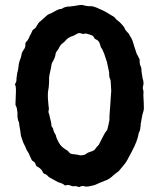

<svg xmlns="http://www.w3.org/2000/svg" viewBox="-20 -750 637 770"><path d="M555 -367Q557 -333 557 -315Q557 -311 555 -303Q553 -298 551 -290Q550 -285 548 -273.5Q546 -262 545 -256Q544 -253 544 -247.5Q544 -242 543 -240Q543 -235 541 -227Q540 -224 538 -220Q536 -216 536 -214Q531 -184 509 -143Q497 -121 495 -117Q487 -99 469 -79Q467 -77 464 -73Q461 -69 459 -67Q458 -65 455 -62.5Q452 -60 450 -59Q438 -50 437 -49Q418 -30 400 -25Q382 -18 378 -16Q361 -7 348 -5L333 -2H321Q312 -7 298 0H295Q286 -5 275 -3Q268 -3 265 -5Q254 -10 246 -7Q241 -5 238 -8Q232 -14 218 -18Q216 -18 212 -20Q207 -23 196.5 -28.5Q186 -34 181 -37Q176 -39 173 -43Q168 -49 161 -52Q154 -53 151 -61Q146 -73 131 -81Q123 -85 123 -91Q120 -100 113 -103Q112 -104 110.5 -105Q109 -106 108 -107Q107 -108 107 -109Q100 -123 99 -126Q96 -136 91 -142Q90 -143 87 -148Q86 -153 73 -179Q68 -192 65 -202Q64 -205 63 -211.5Q62 -218 62 -221Q57 -248 57 -251Q57 -257 56 -259Q52 -266 50 -281V-299Q48 -319 44 -325Q42 -327 42 -332Q42 -341 43 -359Q44 -377 44 -386Q44 -406 40 -411V-413Q46 -420 46 -431Q46 -435 46.5 -439Q47 -443 48 -448.5Q49 -454 49 -457Q50 -460 51.5 -466Q53 -472 53 -474Q55 -496 59 -507Q65 -521 66 -529Q66 -537 74 -549Q82 -559 82 -570Q80 -579 88 -585Q91 -588 95 -596Q96 -597 96.5 -599Q97 -601 98 -603Q99 -605 100 -607Q105 -615 108 -623Q110 -629 114 -632Q122 -637 123 -639Q125 -642 128.5 -648Q132 -654 134 -657Q135 -658 136 -659.5Q137 -661 138 -662Q139 -663 140 -663Q141 -664 168 -688Q172 -692 176 -693Q182 -695 197 -703Q215 -714 223 -714Q228 -714 230 -716Q241 -724 261 -724Q264 -724 269 -725Q274 -726 276 -726Q281 -726 283 -727Q287 -728 294 -729Q301 -730 305 -730H311Q316 -728 328 -726Q335 -725 349 -725Q362 -723 393 -708Q404 -703 426 -689Q427 -688 432 -685.5Q437 -683 439 -681Q446 -671 460 -661L463 -658Q466 -654 474 -646Q478 -642 482 -632Q483 -630 485 -627.5Q487 -625 488 -624Q491 -620 497 -614Q503 -602 507 -597Q508 -595 509 -592Q510 -589 511 -588Q513 -581 519 -562.5Q525 -544 528 -535Q528 -534 529 -533Q530 -531 533.5 -524.5Q537 -518 539 -514Q541 -508 540 -503Q540 -492 544 -485L547 -476Q547 -466 548 -460Q551 -438 552 -435Q557 -421 555 -411Q555 -408 553 -402V-393Q557 -384 555 -372ZM367 -130 369 -131H368ZM426 -383V-388Q424 -412 424 -422Q424 -430 420 -437Q419 -439 418.5 -442.5Q418 -446 418 -448Q418 -458 417 -463Q413 -481 411 -491Q409 -503 407 -507L398 -534Q391 -553 386 -558Q384 -561 382 -569Q378 -587 365 -592Q359 -594 358 -598Q354 -608 343 -610Q339 -612 338 -612Q324 -617 319 -615Q314 -612 306 -616Q297 -619 290 -615Q275 -606 270 -605Q252 -600 239 -583Q238 -582 235.5 -580Q233 -578 232 -577Q226 -573 224 -570Q220 -565 214 -553Q206 -543 206 -542Q203 -536 203 -535Q202 -520 191 -502Q189 -499 187 -493Q186 -484 182 -466.5Q178 -449 177 -440V-433Q177 -417 176 -408Q176 -402 174 -391Q172 -380 172 -375V-357Q175 -318 176 -315V-311Q172 -301 178 -290Q178 -286 179 -284Q180 -280 181.5 -273Q183 -266 184 -263Q184 -261 185 -257.5Q186 -254 186 -253Q185 -246 189 -240Q193 -236 193 -233Q196 -219 203 -210L204 -208V-206Q208 -190 221 -170Q230 -158 249 -147Q254 -144 257 -139Q261 -134 269 -132Q276 -132 280 -131Q284 -131 291 -129.5Q298 -128 301 -127Q317 -127 324 -132Q331 -138 341 -141Q349 -143 352 -145Q358 -147 361 -151Q364 -157 373 -166L376 -169Q390 -195 396 -208Q403 -221 406 -224Q408 -225 410 -229Q412 -236 415 -249.5Q418 -263 419 -269Q418 -274 420 -299Q421 -311 422 -325Q423 -339 424 -356.5Q425 -374 426 -383Z"/></svg>

Font: Gutenberg Clean
Style: Regular
Weight: 400
Designer: Nicola Manzari, Bruno Pierini
Foundry: Unio | Creative Solutions
Version: Version 1.001;PS 001.001;hotconv 1.0.88;makeotf.lib2.5.64775